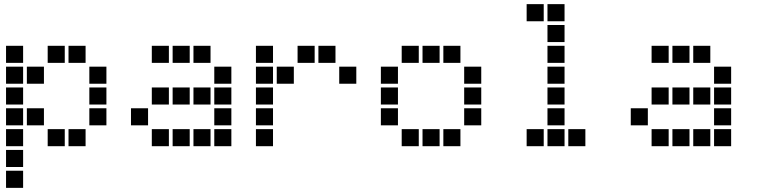

<svg xmlns="http://www.w3.org/2000/svg" viewBox="-20 -711 3640 922"><path d="M10 -491Q9 -491 9 -491Q9 -491 9 -490V-410Q9 -409 9 -409Q9 -409 10 -409H90Q91 -409 91 -409Q91 -409 91 -410V-490Q91 -491 91 -491Q91 -491 90 -491ZM210 -491Q209 -491 209 -491Q209 -491 209 -490V-410Q209 -409 209 -409Q209 -409 210 -409H290Q291 -409 291 -409Q291 -409 291 -410V-490Q291 -491 291 -491Q291 -491 290 -491ZM310 -491Q309 -491 309 -491Q309 -491 309 -490V-410Q309 -409 309 -409Q309 -409 310 -409H390Q391 -409 391 -409Q391 -409 391 -410V-490Q391 -491 391 -491Q391 -491 390 -491ZM10 -391Q9 -391 9 -391Q9 -391 9 -390V-310Q9 -309 9 -309Q9 -309 10 -309H90Q91 -309 91 -309Q91 -309 91 -310V-390Q91 -391 91 -391Q91 -391 90 -391ZM110 -391Q109 -391 109 -391Q109 -391 109 -390V-310Q109 -309 109 -309Q109 -309 110 -309H190Q191 -309 191 -309Q191 -309 191 -310V-390Q191 -391 191 -391Q191 -391 190 -391ZM410 -391Q409 -391 409 -391Q409 -391 409 -390V-310Q409 -309 409 -309Q409 -309 410 -309H490Q491 -309 491 -309Q491 -309 491 -310V-390Q491 -391 491 -391Q491 -391 490 -391ZM10 -291Q9 -291 9 -291Q9 -291 9 -290V-210Q9 -209 9 -209Q9 -209 10 -209H90Q91 -209 91 -209Q91 -209 91 -210V-290Q91 -291 91 -291Q91 -291 90 -291ZM410 -291Q409 -291 409 -291Q409 -291 409 -290V-210Q409 -209 409 -209Q409 -209 410 -209H490Q491 -209 491 -209Q491 -209 491 -210V-290Q491 -291 491 -291Q491 -291 490 -291ZM10 -191Q9 -191 9 -191Q9 -191 9 -190V-110Q9 -109 9 -109Q9 -109 10 -109H90Q91 -109 91 -109Q91 -109 91 -110V-190Q91 -191 91 -191Q91 -191 90 -191ZM110 -191Q109 -191 109 -191Q109 -191 109 -190V-110Q109 -109 109 -109Q109 -109 110 -109H190Q191 -109 191 -109Q191 -109 191 -110V-190Q191 -191 191 -191Q191 -191 190 -191ZM410 -191Q409 -191 409 -191Q409 -191 409 -190V-110Q409 -109 409 -109Q409 -109 410 -109H490Q491 -109 491 -109Q491 -109 491 -110V-190Q491 -191 491 -191Q491 -191 490 -191ZM10 -91Q9 -91 9 -91Q9 -91 9 -90V-10Q9 -9 9 -9Q9 -9 10 -9H90Q91 -9 91 -9Q91 -9 91 -10V-90Q91 -91 91 -91Q91 -91 90 -91ZM210 -91Q209 -91 209 -91Q209 -91 209 -90V-10Q209 -9 209 -9Q209 -9 210 -9H290Q291 -9 291 -9Q291 -9 291 -10V-90Q291 -91 291 -91Q291 -91 290 -91ZM310 -91Q309 -91 309 -91Q309 -91 309 -90V-10Q309 -9 309 -9Q309 -9 310 -9H390Q391 -9 391 -9Q391 -9 391 -10V-90Q391 -91 391 -91Q391 -91 390 -91ZM10 9Q9 9 9 9Q9 9 9 10V90Q9 91 9 91Q9 91 10 91H90Q91 91 91 91Q91 91 91 90V10Q91 9 91 9Q91 9 90 9ZM10 109Q9 109 9 109Q9 109 9 110V190Q9 191 9 191Q9 191 10 191H90Q91 191 91 191Q91 191 91 190V110Q91 109 91 109Q91 109 90 109Z M710 -491Q709 -491 709 -491Q709 -491 709 -490V-410Q709 -409 709 -409Q709 -409 710 -409H790Q791 -409 791 -409Q791 -409 791 -410V-490Q791 -491 791 -491Q791 -491 790 -491ZM810 -491Q809 -491 809 -491Q809 -491 809 -490V-410Q809 -409 809 -409Q809 -409 810 -409H890Q891 -409 891 -409Q891 -409 891 -410V-490Q891 -491 891 -491Q891 -491 890 -491ZM910 -491Q909 -491 909 -491Q909 -491 909 -490V-410Q909 -409 909 -409Q909 -409 910 -409H990Q991 -409 991 -409Q991 -409 991 -410V-490Q991 -491 991 -491Q991 -491 990 -491ZM1010 -391Q1009 -391 1009 -391Q1009 -391 1009 -390V-310Q1009 -309 1009 -309Q1009 -309 1010 -309H1090Q1091 -309 1091 -309Q1091 -309 1091 -310V-390Q1091 -391 1091 -391Q1091 -391 1090 -391ZM710 -291Q709 -291 709 -291Q709 -291 709 -290V-210Q709 -209 709 -209Q709 -209 710 -209H790Q791 -209 791 -209Q791 -209 791 -210V-290Q791 -291 791 -291Q791 -291 790 -291ZM810 -291Q809 -291 809 -291Q809 -291 809 -290V-210Q809 -209 809 -209Q809 -209 810 -209H890Q891 -209 891 -209Q891 -209 891 -210V-290Q891 -291 891 -291Q891 -291 890 -291ZM910 -291Q909 -291 909 -291Q909 -291 909 -290V-210Q909 -209 909 -209Q909 -209 910 -209H990Q991 -209 991 -209Q991 -209 991 -210V-290Q991 -291 991 -291Q991 -291 990 -291ZM1010 -291Q1009 -291 1009 -291Q1009 -291 1009 -290V-210Q1009 -209 1009 -209Q1009 -209 1010 -209H1090Q1091 -209 1091 -209Q1091 -209 1091 -210V-290Q1091 -291 1091 -291Q1091 -291 1090 -291ZM610 -191Q609 -191 609 -191Q609 -191 609 -190V-110Q609 -109 609 -109Q609 -109 610 -109H690Q691 -109 691 -109Q691 -109 691 -110V-190Q691 -191 691 -191Q691 -191 690 -191ZM1010 -191Q1009 -191 1009 -191Q1009 -191 1009 -190V-110Q1009 -109 1009 -109Q1009 -109 1010 -109H1090Q1091 -109 1091 -109Q1091 -109 1091 -110V-190Q1091 -191 1091 -191Q1091 -191 1090 -191ZM710 -91Q709 -91 709 -91Q709 -91 709 -90V-10Q709 -9 709 -9Q709 -9 710 -9H790Q791 -9 791 -9Q791 -9 791 -10V-90Q791 -91 791 -91Q791 -91 790 -91ZM810 -91Q809 -91 809 -91Q809 -91 809 -90V-10Q809 -9 809 -9Q809 -9 810 -9H890Q891 -9 891 -9Q891 -9 891 -10V-90Q891 -91 891 -91Q891 -91 890 -91ZM910 -91Q909 -91 909 -91Q909 -91 909 -90V-10Q909 -9 909 -9Q909 -9 910 -9H990Q991 -9 991 -9Q991 -9 991 -10V-90Q991 -91 991 -91Q991 -91 990 -91ZM1010 -91Q1009 -91 1009 -91Q1009 -91 1009 -90V-10Q1009 -9 1009 -9Q1009 -9 1010 -9H1090Q1091 -9 1091 -9Q1091 -9 1091 -10V-90Q1091 -91 1091 -91Q1091 -91 1090 -91Z M1210 -491Q1209 -491 1209 -491Q1209 -491 1209 -490V-410Q1209 -409 1209 -409Q1209 -409 1210 -409H1290Q1291 -409 1291 -409Q1291 -409 1291 -410V-490Q1291 -491 1291 -491Q1291 -491 1290 -491ZM1410 -491Q1409 -491 1409 -491Q1409 -491 1409 -490V-410Q1409 -409 1409 -409Q1409 -409 1410 -409H1490Q1491 -409 1491 -409Q1491 -409 1491 -410V-490Q1491 -491 1491 -491Q1491 -491 1490 -491ZM1510 -491Q1509 -491 1509 -491Q1509 -491 1509 -490V-410Q1509 -409 1509 -409Q1509 -409 1510 -409H1590Q1591 -409 1591 -409Q1591 -409 1591 -410V-490Q1591 -491 1591 -491Q1591 -491 1590 -491ZM1210 -391Q1209 -391 1209 -391Q1209 -391 1209 -390V-310Q1209 -309 1209 -309Q1209 -309 1210 -309H1290Q1291 -309 1291 -309Q1291 -309 1291 -310V-390Q1291 -391 1291 -391Q1291 -391 1290 -391ZM1310 -391Q1309 -391 1309 -391Q1309 -391 1309 -390V-310Q1309 -309 1309 -309Q1309 -309 1310 -309H1390Q1391 -309 1391 -309Q1391 -309 1391 -310V-390Q1391 -391 1391 -391Q1391 -391 1390 -391ZM1610 -391Q1609 -391 1609 -391Q1609 -391 1609 -390V-310Q1609 -309 1609 -309Q1609 -309 1610 -309H1690Q1691 -309 1691 -309Q1691 -309 1691 -310V-390Q1691 -391 1691 -391Q1691 -391 1690 -391ZM1210 -291Q1209 -291 1209 -291Q1209 -291 1209 -290V-210Q1209 -209 1209 -209Q1209 -209 1210 -209H1290Q1291 -209 1291 -209Q1291 -209 1291 -210V-290Q1291 -291 1291 -291Q1291 -291 1290 -291ZM1210 -191Q1209 -191 1209 -191Q1209 -191 1209 -190V-110Q1209 -109 1209 -109Q1209 -109 1210 -109H1290Q1291 -109 1291 -109Q1291 -109 1291 -110V-190Q1291 -191 1291 -191Q1291 -191 1290 -191ZM1210 -91Q1209 -91 1209 -91Q1209 -91 1209 -90V-10Q1209 -9 1209 -9Q1209 -9 1210 -9H1290Q1291 -9 1291 -9Q1291 -9 1291 -10V-90Q1291 -91 1291 -91Q1291 -91 1290 -91Z M1910 -491Q1909 -491 1909 -491Q1909 -491 1909 -490V-410Q1909 -409 1909 -409Q1909 -409 1910 -409H1990Q1991 -409 1991 -409Q1991 -409 1991 -410V-490Q1991 -491 1991 -491Q1991 -491 1990 -491ZM2010 -491Q2009 -491 2009 -491Q2009 -491 2009 -490V-410Q2009 -409 2009 -409Q2009 -409 2010 -409H2090Q2091 -409 2091 -409Q2091 -409 2091 -410V-490Q2091 -491 2091 -491Q2091 -491 2090 -491ZM2110 -491Q2109 -491 2109 -491Q2109 -491 2109 -490V-410Q2109 -409 2109 -409Q2109 -409 2110 -409H2190Q2191 -409 2191 -409Q2191 -409 2191 -410V-490Q2191 -491 2191 -491Q2191 -491 2190 -491ZM1810 -391Q1809 -391 1809 -391Q1809 -391 1809 -390V-310Q1809 -309 1809 -309Q1809 -309 1810 -309H1890Q1891 -309 1891 -309Q1891 -309 1891 -310V-390Q1891 -391 1891 -391Q1891 -391 1890 -391ZM2210 -391Q2209 -391 2209 -391Q2209 -391 2209 -390V-310Q2209 -309 2209 -309Q2209 -309 2210 -309H2290Q2291 -309 2291 -309Q2291 -309 2291 -310V-390Q2291 -391 2291 -391Q2291 -391 2290 -391ZM1810 -291Q1809 -291 1809 -291Q1809 -291 1809 -290V-210Q1809 -209 1809 -209Q1809 -209 1810 -209H1890Q1891 -209 1891 -209Q1891 -209 1891 -210V-290Q1891 -291 1891 -291Q1891 -291 1890 -291ZM2210 -291Q2209 -291 2209 -291Q2209 -291 2209 -290V-210Q2209 -209 2209 -209Q2209 -209 2210 -209H2290Q2291 -209 2291 -209Q2291 -209 2291 -210V-290Q2291 -291 2291 -291Q2291 -291 2290 -291ZM1810 -191Q1809 -191 1809 -191Q1809 -191 1809 -190V-110Q1809 -109 1809 -109Q1809 -109 1810 -109H1890Q1891 -109 1891 -109Q1891 -109 1891 -110V-190Q1891 -191 1891 -191Q1891 -191 1890 -191ZM2210 -191Q2209 -191 2209 -191Q2209 -191 2209 -190V-110Q2209 -109 2209 -109Q2209 -109 2210 -109H2290Q2291 -109 2291 -109Q2291 -109 2291 -110V-190Q2291 -191 2291 -191Q2291 -191 2290 -191ZM1910 -91Q1909 -91 1909 -91Q1909 -91 1909 -90V-10Q1909 -9 1909 -9Q1909 -9 1910 -9H1990Q1991 -9 1991 -9Q1991 -9 1991 -10V-90Q1991 -91 1991 -91Q1991 -91 1990 -91ZM2010 -91Q2009 -91 2009 -91Q2009 -91 2009 -90V-10Q2009 -9 2009 -9Q2009 -9 2010 -9H2090Q2091 -9 2091 -9Q2091 -9 2091 -10V-90Q2091 -91 2091 -91Q2091 -91 2090 -91ZM2110 -91Q2109 -91 2109 -91Q2109 -91 2109 -90V-10Q2109 -9 2109 -9Q2109 -9 2110 -9H2190Q2191 -9 2191 -9Q2191 -9 2191 -10V-90Q2191 -91 2191 -91Q2191 -91 2190 -91Z M2510 -691Q2509 -691 2509 -691Q2509 -691 2509 -690V-610Q2509 -609 2509 -609Q2509 -609 2510 -609H2590Q2591 -609 2591 -609Q2591 -609 2591 -610V-690Q2591 -691 2591 -691Q2591 -691 2590 -691ZM2610 -691Q2609 -691 2609 -691Q2609 -691 2609 -690V-610Q2609 -609 2609 -609Q2609 -609 2610 -609H2690Q2691 -609 2691 -609Q2691 -609 2691 -610V-690Q2691 -691 2691 -691Q2691 -691 2690 -691ZM2610 -591Q2609 -591 2609 -591Q2609 -591 2609 -590V-510Q2609 -509 2609 -509Q2609 -509 2610 -509H2690Q2691 -509 2691 -509Q2691 -509 2691 -510V-590Q2691 -591 2691 -591Q2691 -591 2690 -591ZM2610 -491Q2609 -491 2609 -491Q2609 -491 2609 -490V-410Q2609 -409 2609 -409Q2609 -409 2610 -409H2690Q2691 -409 2691 -409Q2691 -409 2691 -410V-490Q2691 -491 2691 -491Q2691 -491 2690 -491ZM2610 -391Q2609 -391 2609 -391Q2609 -391 2609 -390V-310Q2609 -309 2609 -309Q2609 -309 2610 -309H2690Q2691 -309 2691 -309Q2691 -309 2691 -310V-390Q2691 -391 2691 -391Q2691 -391 2690 -391ZM2610 -291Q2609 -291 2609 -291Q2609 -291 2609 -290V-210Q2609 -209 2609 -209Q2609 -209 2610 -209H2690Q2691 -209 2691 -209Q2691 -209 2691 -210V-290Q2691 -291 2691 -291Q2691 -291 2690 -291ZM2610 -191Q2609 -191 2609 -191Q2609 -191 2609 -190V-110Q2609 -109 2609 -109Q2609 -109 2610 -109H2690Q2691 -109 2691 -109Q2691 -109 2691 -110V-190Q2691 -191 2691 -191Q2691 -191 2690 -191ZM2510 -91Q2509 -91 2509 -91Q2509 -91 2509 -90V-10Q2509 -9 2509 -9Q2509 -9 2510 -9H2590Q2591 -9 2591 -9Q2591 -9 2591 -10V-90Q2591 -91 2591 -91Q2591 -91 2590 -91ZM2610 -91Q2609 -91 2609 -91Q2609 -91 2609 -90V-10Q2609 -9 2609 -9Q2609 -9 2610 -9H2690Q2691 -9 2691 -9Q2691 -9 2691 -10V-90Q2691 -91 2691 -91Q2691 -91 2690 -91ZM2710 -91Q2709 -91 2709 -91Q2709 -91 2709 -90V-10Q2709 -9 2709 -9Q2709 -9 2710 -9H2790Q2791 -9 2791 -9Q2791 -9 2791 -10V-90Q2791 -91 2791 -91Q2791 -91 2790 -91Z M3110 -491Q3109 -491 3109 -491Q3109 -491 3109 -490V-410Q3109 -409 3109 -409Q3109 -409 3110 -409H3190Q3191 -409 3191 -409Q3191 -409 3191 -410V-490Q3191 -491 3191 -491Q3191 -491 3190 -491ZM3210 -491Q3209 -491 3209 -491Q3209 -491 3209 -490V-410Q3209 -409 3209 -409Q3209 -409 3210 -409H3290Q3291 -409 3291 -409Q3291 -409 3291 -410V-490Q3291 -491 3291 -491Q3291 -491 3290 -491ZM3310 -491Q3309 -491 3309 -491Q3309 -491 3309 -490V-410Q3309 -409 3309 -409Q3309 -409 3310 -409H3390Q3391 -409 3391 -409Q3391 -409 3391 -410V-490Q3391 -491 3391 -491Q3391 -491 3390 -491ZM3410 -391Q3409 -391 3409 -391Q3409 -391 3409 -390V-310Q3409 -309 3409 -309Q3409 -309 3410 -309H3490Q3491 -309 3491 -309Q3491 -309 3491 -310V-390Q3491 -391 3491 -391Q3491 -391 3490 -391ZM3110 -291Q3109 -291 3109 -291Q3109 -291 3109 -290V-210Q3109 -209 3109 -209Q3109 -209 3110 -209H3190Q3191 -209 3191 -209Q3191 -209 3191 -210V-290Q3191 -291 3191 -291Q3191 -291 3190 -291ZM3210 -291Q3209 -291 3209 -291Q3209 -291 3209 -290V-210Q3209 -209 3209 -209Q3209 -209 3210 -209H3290Q3291 -209 3291 -209Q3291 -209 3291 -210V-290Q3291 -291 3291 -291Q3291 -291 3290 -291ZM3310 -291Q3309 -291 3309 -291Q3309 -291 3309 -290V-210Q3309 -209 3309 -209Q3309 -209 3310 -209H3390Q3391 -209 3391 -209Q3391 -209 3391 -210V-290Q3391 -291 3391 -291Q3391 -291 3390 -291ZM3410 -291Q3409 -291 3409 -291Q3409 -291 3409 -290V-210Q3409 -209 3409 -209Q3409 -209 3410 -209H3490Q3491 -209 3491 -209Q3491 -209 3491 -210V-290Q3491 -291 3491 -291Q3491 -291 3490 -291ZM3010 -191Q3009 -191 3009 -191Q3009 -191 3009 -190V-110Q3009 -109 3009 -109Q3009 -109 3010 -109H3090Q3091 -109 3091 -109Q3091 -109 3091 -110V-190Q3091 -191 3091 -191Q3091 -191 3090 -191ZM3410 -191Q3409 -191 3409 -191Q3409 -191 3409 -190V-110Q3409 -109 3409 -109Q3409 -109 3410 -109H3490Q3491 -109 3491 -109Q3491 -109 3491 -110V-190Q3491 -191 3491 -191Q3491 -191 3490 -191ZM3110 -91Q3109 -91 3109 -91Q3109 -91 3109 -90V-10Q3109 -9 3109 -9Q3109 -9 3110 -9H3190Q3191 -9 3191 -9Q3191 -9 3191 -10V-90Q3191 -91 3191 -91Q3191 -91 3190 -91ZM3210 -91Q3209 -91 3209 -91Q3209 -91 3209 -90V-10Q3209 -9 3209 -9Q3209 -9 3210 -9H3290Q3291 -9 3291 -9Q3291 -9 3291 -10V-90Q3291 -91 3291 -91Q3291 -91 3290 -91ZM3310 -91Q3309 -91 3309 -91Q3309 -91 3309 -90V-10Q3309 -9 3309 -9Q3309 -9 3310 -9H3390Q3391 -9 3391 -9Q3391 -9 3391 -10V-90Q3391 -91 3391 -91Q3391 -91 3390 -91ZM3410 -91Q3409 -91 3409 -91Q3409 -91 3409 -90V-10Q3409 -9 3409 -9Q3409 -9 3410 -9H3490Q3491 -9 3491 -9Q3491 -9 3491 -10V-90Q3491 -91 3491 -91Q3491 -91 3490 -91Z"/></svg>

Font: Doto ExtraBold
Style: Regular
Weight: 800
Monospace: yes
Version: Version 1.000